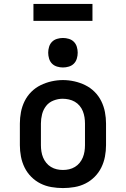

<svg xmlns="http://www.w3.org/2000/svg" viewBox="-20 -948 640 976"><path d="M300 8Q271 8 241.5 3Q212 -2 186 -15Q160 -28 139 -49Q118 -70 105 -96.5Q92 -123 86.5 -152Q81 -181 81 -210V-320Q81 -349 86.5 -378Q92 -407 105 -433.5Q118 -460 139 -481Q160 -502 186.5 -515Q213 -528 242 -534.5Q271 -541 300 -541Q329 -541 358 -534.5Q387 -528 413.5 -515Q440 -502 461 -481Q482 -460 495 -433.5Q508 -407 513.5 -378Q519 -349 519 -320V-210Q519 -181 513.5 -152Q508 -123 495 -96.5Q482 -70 461 -49Q440 -28 414 -15Q388 -2 358.5 3Q329 8 300 8ZM300 -84Q316 -84 331.5 -87.5Q347 -91 361 -99.5Q375 -108 385 -120.5Q395 -133 401 -147.5Q407 -162 409.5 -178Q412 -194 412 -210V-320Q412 -336 409.5 -352Q407 -368 401 -383Q395 -398 384.5 -410.5Q374 -423 360 -431Q346 -439 330 -442.5Q314 -446 298 -446Q275 -446 252 -437Q229 -428 214.5 -409.5Q200 -391 194 -367.5Q188 -344 188 -320V-210Q188 -194 190.5 -178Q193 -162 199 -147.5Q205 -133 215 -120.5Q225 -108 239 -99.5Q253 -91 268.5 -87.5Q284 -84 300 -84ZM300 -605Q285 -605 270 -609.5Q255 -614 244.5 -624.5Q234 -635 229.5 -650Q225 -665 225 -680Q225 -695 229.5 -710Q234 -725 244.5 -735.5Q255 -746 270 -750.5Q285 -755 300 -755Q315 -755 330 -750.5Q345 -746 355.5 -735.5Q366 -725 370.5 -710Q375 -695 375 -680Q375 -665 370.5 -650Q366 -635 355.5 -624.5Q345 -614 330 -609.5Q315 -605 300 -605ZM150 -842V-928H450V-842Z"/></svg>

Font: Iosevka Slab Semibold Extended
Style: Regular
Weight: 600
Width: 7
Monospace: yes
Designer: Belleve Invis
Foundry: Belleve Invis
Version: Version 11.1.0; ttfautohint (v1.8.3)